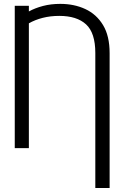

<svg xmlns="http://www.w3.org/2000/svg" viewBox="-20 -757 633 981"><path d="M540.1 203.5H467V-486.2Q467 -589.1 419.7 -632.5Q372.5 -675.8 283 -675.8Q237.6 -675.8 198.3 -665.8Q159.1 -655.9 127.5 -637.8V0H55.4V-727.3H127.5V-698.5Q159.1 -715.9 199.8 -726.6Q240.4 -737.2 288 -737.2Q358.7 -737.2 415.8 -710.8Q473 -684.3 506.6 -628.7Q540.1 -573.2 540.1 -485.4Z"/></svg>

Font: Inter Zeller Light
Style: Regular
Weight: 300
Designer: Rasmus Andersson; Joe Bland
Foundry: zeller
Version: Version 3.015;git-dec3a8cb1